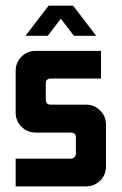

<svg xmlns="http://www.w3.org/2000/svg" viewBox="-20 -663 433 683"><path d="M152.9 -642.9H240L322.1 -535.7H242.9L196.4 -596.4L150 -535.7H70.7ZM107.1 -482.1H339.3V-383.6H160.7Q142.9 -383.6 142.9 -365.7V-308.6Q142.9 -290.7 160.7 -290.7H285.7Q315.7 -290.7 336.4 -270Q357.1 -249.3 357.1 -219.3V-71.4Q357.1 -41.4 336.4 -20.7Q315.7 0 285.7 0H35.7V-98.6H231.4Q239.3 -98.6 244.6 -103.6Q250 -108.6 250 -116.4V-173.6Q250 -191.4 232.1 -191.4H107.1Q77.1 -191.4 56.4 -212.1Q35.7 -232.9 35.7 -262.9V-410.7Q35.7 -440.7 56.4 -461.4Q77.1 -482.1 107.1 -482.1Z"/></svg>

Font: Aire Exterior
Style: Regular
Weight: 400
Width: 4
Designer: Jayvee Enaguas (HarvettFox96)
Version: 20190503.02